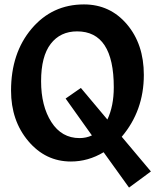

<svg xmlns="http://www.w3.org/2000/svg" viewBox="-20 -720 720 869"><path d="M360 -700Q478 -700 554.5 -610Q631 -520 631 -381Q631 -219 531 -101L663 56L564 129L449 -31Q379 11 301 11Q186 11 108 -81.5Q30 -174 30 -310Q30 -480 123 -590Q216 -700 360 -700ZM495 -325Q495 -578 329 -578Q253 -578 209.5 -521.5Q166 -465 166 -352.5Q166 -240 212.5 -167.5Q259 -95 340 -95Q370 -95 396 -107L277 -274L346 -322L466 -179Q495 -240 495 -325Z"/></svg>

Font: Acme
Style: Regular
Weight: 400
Designer: Juan Pablo del Peral
Foundry: Juan Pablo del Peral
Version: Version 1.002